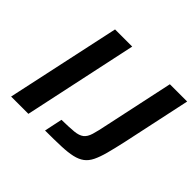

<svg xmlns="http://www.w3.org/2000/svg" viewBox="-158 -890 1092 1092"><g transform="rotate(45 388.5 -344.0)"><path d="M49 0 197 -688H335L188 0ZM322 0 345 -109Q408 -110 443.5 -113.5Q479 -117 498 -131.5Q517 -146 527 -179Q537 -212 549 -272L638 -688H777L689 -276Q674 -208 661.5 -161.5Q649 -115 634 -84.5Q619 -54 596 -37Q573 -20 538 -12Q503 -4 450.5 -2Q398 0 322 0Z"/></g></svg>

Font: Saira Expanded SemiBold
Style: Italic
Weight: 600
Width: 7
Italic angle: -12°
Designer: Hector Gatti with collaboration of the Omnibus-Type team
Foundry: Omnibus-Type
Version: Version 1.101